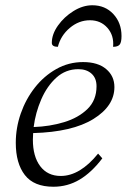

<svg xmlns="http://www.w3.org/2000/svg" viewBox="-20 -698 482 730"><path d="M183 12Q109 12 74.5 -32.5Q40 -77 40 -155Q40 -212 59 -266.5Q78 -321 112.5 -365Q147 -409 194 -435.5Q241 -462 296 -462Q352 -462 383.5 -435.5Q415 -409 415 -367Q415 -295 335 -245.5Q255 -196 106 -192Q105 -179 105 -167Q105 -103 133 -66Q161 -29 211 -29Q284 -29 353 -114L369 -96Q328 -42 282.5 -15Q237 12 183 12ZM278 -435Q230 -435 194.5 -403Q159 -371 137 -320.5Q115 -270 108 -215Q169 -217 223.5 -233.5Q278 -250 312.5 -283.5Q347 -317 347 -370Q347 -401 328 -418Q309 -435 278 -435ZM331 -678Q380 -678 411 -644.5Q442 -611 442 -561Q442 -537 435 -528.5Q428 -520 410 -520Q414 -563 388.5 -592Q363 -621 322 -621Q280 -621 245.5 -592Q211 -563 200 -520Q177 -520 177 -535Q177 -568 200.5 -601Q224 -634 259.5 -656Q295 -678 331 -678Z"/></svg>

Font: Petrona Light
Style: Italic
Weight: 300
Italic angle: -9°
Designer: Ringo R. Seeber
Foundry: Ringo R. Seeber
Version: Version 2.001; ttfautohint (v1.8.3)